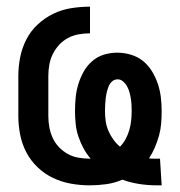

<svg xmlns="http://www.w3.org/2000/svg" viewBox="-20 -548 540 576"><path d="M450 8Q424 8 398 4Q372 0 347 -9Q324 1 299 4.5Q274 8 249 8Q221 8 193 3Q165 -2 139.5 -14Q114 -26 93 -46Q72 -66 59 -91Q46 -116 40.5 -144Q35 -172 35 -200V-320Q35 -348 40.5 -376Q46 -404 59 -429.5Q72 -455 93 -474.5Q114 -494 139.5 -506.5Q165 -519 193.5 -523.5Q222 -528 250 -528V-448Q233 -448 216 -445Q199 -442 184 -434Q169 -426 157.5 -413.5Q146 -401 138.5 -386Q131 -371 128 -354Q125 -337 125 -320V-200Q125 -183 128 -166.5Q131 -150 138 -134.5Q145 -119 157 -106.5Q169 -94 183.5 -86Q198 -78 215 -75Q232 -72 249 -72H252Q239 -87 230 -104Q221 -121 215 -139Q209 -157 207 -176.5Q205 -196 205 -215Q205 -235 207 -255.5Q209 -276 215 -295.5Q221 -315 231 -333Q241 -351 256.5 -364.5Q272 -378 291.5 -384Q311 -390 332 -390Q352 -390 372.5 -384Q393 -378 409 -365Q425 -352 436 -334Q447 -316 453.5 -296.5Q460 -277 462.5 -256.5Q465 -236 465 -215Q465 -196 463.5 -177.5Q462 -159 457 -141Q452 -123 444.5 -105.5Q437 -88 427 -73Q433 -72 439 -72Q445 -72 451 -72H460L465 8ZM340 -108Q350 -118 357 -131Q364 -144 368 -158Q372 -172 373.5 -186.5Q375 -201 375 -215Q375 -224 374.5 -233.5Q374 -243 372.5 -252.5Q371 -262 368.5 -271Q366 -280 361.5 -288.5Q357 -297 349.5 -303.5Q342 -310 333 -310Q323 -310 316 -303.5Q309 -297 305.5 -288Q302 -279 300 -270Q298 -261 297 -252Q296 -243 295.5 -233.5Q295 -224 295 -215Q295 -200 297 -185Q299 -170 305 -156Q311 -142 320 -129.5Q329 -117 340 -108Z"/></svg>

Font: Iosevka SS18 Medium
Style: Regular
Weight: 500
Monospace: yes
Designer: Belleve Invis
Foundry: Belleve Invis
Version: Version 25.1.1; ttfautohint (v1.8.4)